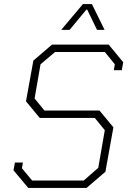

<svg xmlns="http://www.w3.org/2000/svg" viewBox="-20 -918 636 938"><path d="M46 -86 53 -124H92L87 -96L137 -36H389L460 -98L492 -282L443 -342H174L107 -423L143 -622L234 -700H511L582 -614L575 -575H536L541 -604L492 -664H249L178 -604L149 -437L197 -378H466L534 -296L495 -79L403 0H118ZM385 -898H429L491 -772H454L406 -871H402L320 -772H279Z"/></svg>

Font: Chakra Petch ExtraLight
Style: Italic
Weight: 275
Italic angle: -10°
Designer: Katatrad Aksorn Co.,Ltd.
Foundry: Cadson Demak Co.,Ltd.
Version: Version 1.000; ttfautohint (v1.6)